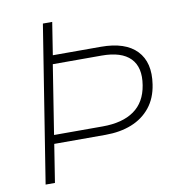

<svg xmlns="http://www.w3.org/2000/svg" viewBox="-80 -778 797 851"><g transform="rotate(-10 319.0 -352.5)"><path d="M57 0 169 -705H211L188 -559H404Q514 -559 565 -505.5Q616 -452 601 -355Q592 -294 559 -253Q526 -212 474.5 -191.5Q423 -171 357 -171H126L99 0ZM132 -210H351Q440 -210 492.5 -247Q545 -284 557 -359Q570 -438 530 -479Q490 -520 401 -520H181Z"/></g></svg>

Font: Mulish ExtraLight ExtraLight
Style: Italic
Weight: 250
Italic angle: -9°
Version: Version 3.603